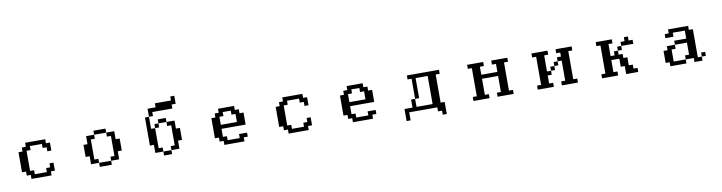

<svg xmlns="http://www.w3.org/2000/svg" viewBox="-26 -1830 11053 2941"><g transform="rotate(-10 5500.0 -359.0)"><path d="M187.5 -109.4V-421.9H250V-484.4H312.5V-546.9H625V-484.4H687.5V-359.4H625V-421.9H562.5V-484.4H375V-421.9H312.5V-109.4H375V-46.9H562.5V-109.4H625V-171.9H687.5V-46.9H625V15.6H312.5V-46.9H250V-109.4Z M1187.5 -171.9V-359.4H1250V-484.4H1375V-546.9H1562.5V-484.4H1687.5V-359.4H1750V-171.9H1687.5V-46.9H1562.5V-109.4H1625V-421.9H1562.5V-484.4H1375V-421.9H1312.5V-109.4H1375V-46.9H1562.5V15.6H1375V-46.9H1250V-171.9Z M2187.5 -171.9V-609.4H2250V-734.4H2375V-796.9H2625V-859.4H2687.5V-734.4H2625V-671.9H2312.5V-609.4H2250V-421.9H2312.5V-484.4H2375V-546.9H2500V-484.4H2625V-359.4H2687.5V-171.9H2625V-46.9H2500V-109.4H2562.5V-421.9H2500V-484.4H2375V-421.9H2312.5V-109.4H2375V-46.9H2500V15.6H2375V-46.9H2250V-171.9Z M3312.5 -296.9H3562.5V-421.9H3500V-484.4H3375V-421.9H3312.5ZM3187.5 -109.4V-421.9H3250V-484.4H3312.5V-546.9H3562.5V-484.4H3625V-421.9H3687.5V-234.4H3312.5V-109.4H3375V-46.9H3562.5V-109.4H3687.5V-46.9H3625V15.6H3312.5V-46.9H3250V-109.4Z M4187.5 -109.4V-421.9H4250V-484.4H4312.5V-546.9H4625V-484.4H4687.5V-359.4H4625V-421.9H4562.5V-484.4H4375V-421.9H4312.5V-109.4H4375V-46.9H4562.5V-109.4H4625V-171.9H4687.5V-46.9H4625V15.6H4312.5V-46.9H4250V-109.4Z M5312.5 -296.9H5562.5V-421.9H5500V-484.4H5375V-421.9H5312.5ZM5187.5 -109.4V-421.9H5250V-484.4H5312.5V-546.9H5562.5V-484.4H5625V-421.9H5687.5V-234.4H5312.5V-109.4H5375V-46.9H5562.5V-109.4H5687.5V-46.9H5625V15.6H5312.5V-46.9H5250V-109.4Z M6312.5 -46.9H6562.5V-484.4H6375V-171.9H6312.5ZM6125 -46.9H6250V-171.9H6312.5V-484.4H6250V-546.9H6750V-484.4H6687.5V-46.9H6750V140.6H6687.5V78.1H6625V15.6H6187.5V140.6H6125Z M7187.5 15.6V-46.9H7250V-484.4H7187.5V-546.9H7437.5V-484.4H7375V-359.4H7625V-484.4H7562.5V-546.9H7812.5V-484.4H7750V-46.9H7812.5V15.6H7562.5V-46.9H7625V-296.9H7375V-46.9H7437.5V15.6Z M8562.5 15.6V-46.9H8625V-359.4H8562.5V-421.9H8625V-484.4H8562.5V-546.9H8812.5V-484.4H8750V-46.9H8812.5V15.6ZM8187.5 15.6V-46.9H8250V-484.4H8187.5V-546.9H8437.5V-484.4H8375V-234.4H8437.5V-171.9H8375V-46.9H8437.5V15.6ZM8562.5 -359.4V-296.9H8500V-234.4H8437.5V-296.9H8500V-359.4Z M9187.5 15.6V-46.9H9250V-484.4H9187.5V-546.9H9437.5V-484.4H9375V-296.9H9437.5V-359.4H9500V-296.9H9562.5V-234.4H9625V-109.4H9687.5V-46.9H9750V15.6H9562.5V-109.4H9500V-234.4H9375V-46.9H9437.5V15.6ZM9562.5 -421.9V-359.4H9500V-421.9ZM9562.5 -421.9V-484.4H9625V-546.9H9687.5V-484.4H9750V-421.9Z M10250 -421.9V-484.4H10312.5V-546.9H10625V-484.4H10687.5V-46.9H10750V15.6H10625V-46.9H10500V-109.4H10562.5V-296.9H10375V-359.4H10562.5V-484.4H10375V-421.9ZM10187.5 -46.9V-234.4H10250V-296.9H10375V-234.4H10312.5V-46.9H10500V15.6H10250V-46.9ZM10750 -46.9V-109.4H10812.5V-46.9Z"/></g></svg>

Font: KH Dot Dougenzaka 16
Style: Regular
Weight: 400
Designer: Original version for X68000 by Keitarou Hiraki (http://hp.vector.co.jp/authors/VA000874/) / TrueType conversion by Homem
Version: Version 1.00.20150527